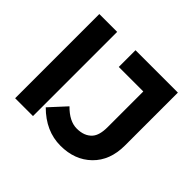

<svg xmlns="http://www.w3.org/2000/svg" viewBox="-167 -958 1189 1189"><g transform="rotate(45 427.0 -363.5)"><path d="M489.3 9.8Q360.8 9.8 256.8 -94.2L356.4 -202.6Q420.9 -136.7 485.8 -136.7Q552.2 -136.7 586.9 -176.3Q614.7 -208 614.7 -278.3Q614.7 -278.3 614.7 -590.8H399.9V-737.3H771V-273.4Q771 -143.1 692.4 -66.4Q614.3 9.8 489.3 9.8ZM83 0V-737.3H239.3V0Z"/></g></svg>

Font: New Shape
Style: Bold
Weight: 700
Designer: Wojciech Kalinowski "wmk69" (wmk69@o2.pl)
Foundry: Wojciech Kalinowski "wmk69" (wmk69@o2.pl)
Version: Version 2.1.1; 2021-05-14